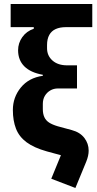

<svg xmlns="http://www.w3.org/2000/svg" viewBox="-20 -760 481 955"><path d="M439 -625H308Q278 -625 257 -615.5Q236 -606 225 -586Q214 -566 214 -536V-520Q214 -483 241 -459Q268 -435 314 -435H363V-320H268Q247 -320 230 -310Q213 -300 203 -283Q193 -266 193 -243V-217Q193 -194 200.5 -177.5Q208 -161 224 -150.5Q240 -140 267 -132L337 -113Q378 -102 399.5 -74Q421 -46 421 -11Q421 2 418 15.5Q415 29 409 44L355 175L235 129L283 12L213 -7Q149 -25 112 -52.5Q75 -80 59.5 -120Q44 -160 44 -213Q44 -276 83.5 -324.5Q123 -373 193 -383V-388Q132 -399 101 -430Q70 -461 70 -510Q70 -546 91 -575.5Q112 -605 148 -617V-625H33V-740H439Z"/></svg>

Font: IBM Plex Sans
Style: Bold
Weight: 700
Designer: Mike Abbink, Paul van der Laan, Pieter van Rosmalen
Foundry: Bold Monday
Version: Version 3.201